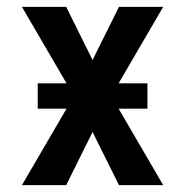

<svg xmlns="http://www.w3.org/2000/svg" viewBox="-20 -540 540 560"><path d="M173 0H44L174 -223H90V-297H174L44 -520H173L250 -365L327 -520H456L326 -297H410V-223H326L456 0H327L250 -155Z"/></svg>

Font: Iosevka Fixed
Style: Bold
Weight: 700
Monospace: yes
Designer: Belleve Invis
Foundry: Belleve Invis
Version: Version 32.3.0